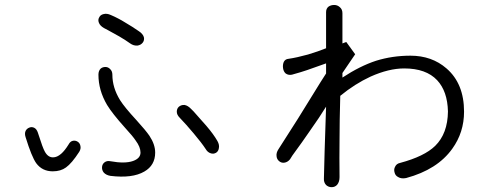

<svg xmlns="http://www.w3.org/2000/svg" viewBox="-20 -778 2040 780"><path d="M430.7 -716.8Q414.1 -724.6 400.4 -720.7Q387.7 -717.8 382.8 -707Q377 -697.3 381.8 -685.5Q386.7 -672.9 402.3 -664.1L418.9 -655.3Q449.2 -638.7 464.8 -629.9Q491.2 -614.3 508.8 -601.6Q522.5 -591.8 538.1 -592.8Q551.8 -594.7 559.6 -604.5Q567.4 -614.3 564.5 -627Q560.5 -640.6 543.9 -651.4Q515.6 -670.9 495.1 -682.6Q460.9 -704.1 430.7 -716.8ZM436.5 -474.6Q436.5 -489.3 426.8 -498Q418.9 -505.9 408.2 -505.9Q396.5 -505.9 388.7 -499Q379.9 -490.2 379.9 -474.6Q379.9 -411.1 415 -351.6Q436.5 -316.4 487.3 -259.8Q520.5 -223.6 531.2 -207Q550.8 -180.7 550.8 -158.2Q550.8 -134.8 520.5 -124Q487.3 -112.3 428.7 -123Q414.1 -126 404.3 -118.2Q395.5 -111.3 394.5 -99.6Q393.6 -86.9 401.4 -77.1Q411.1 -66.4 428.7 -63.5Q517.6 -52.7 566.4 -81.1Q610.4 -106.4 610.4 -158.2Q610.4 -191.4 586.9 -226.6Q572.3 -248 534.2 -290Q486.3 -341.8 467.8 -371.1Q436.5 -421.9 436.5 -474.6ZM757.8 -334Q743.2 -349.6 729.5 -351.6Q716.8 -352.5 707 -344.7Q698.2 -336.9 698.2 -324.2Q698.2 -311.5 710 -299.8Q736.3 -272.5 766.6 -236.3Q798.8 -198.2 815.4 -172.9Q823.2 -159.2 835.9 -155.3Q846.7 -151.4 857.4 -157.2Q867.2 -163.1 869.1 -175.8Q872.1 -189.5 863.3 -205.1Q847.7 -232.4 819.3 -265.6Q801.8 -286.1 766.6 -325.2ZM133.8 -239.3Q128.9 -253.9 119.1 -258.8Q109.4 -263.7 99.6 -259.8Q88.9 -255.9 84 -246.1Q79.1 -235.4 84 -220.7Q108.4 -141.6 127 -115.2Q151.4 -82 194.3 -82Q226.6 -82 248 -97.7Q271.5 -114.3 301.8 -161.1Q309.6 -173.8 306.6 -185.5Q304.7 -196.3 295.9 -202.1Q287.1 -208 276.4 -206.1Q265.6 -204.1 258.8 -191.4Q243.2 -166 228.5 -153.3Q211.9 -138.7 195.3 -138.7Q174.8 -138.7 162.1 -162.1Q153.3 -177.7 136.7 -230.5Z M1152.3 -539.1Q1138.7 -538.1 1132.8 -526.4Q1127.9 -514.6 1129.9 -501Q1131.8 -487.3 1140.6 -479.5Q1151.4 -471.7 1166 -474.6Q1205.1 -485.4 1227.5 -493.2Q1252.9 -502 1304.7 -520.5V-479.5L1282.2 -444.3Q1218.8 -341.8 1190.4 -295.9Q1142.6 -220.7 1111.3 -171.9Q1101.6 -157.2 1103.5 -143.6Q1104.5 -130.9 1114.3 -123Q1124 -115.2 1135.7 -117.2Q1148.4 -119.1 1158.2 -130.9L1168 -146.5Q1210.9 -205.1 1235.4 -241.2Q1280.3 -304.7 1304.7 -344.7L1298.8 -165L1295.9 -52.7Q1294.9 -37.1 1304.7 -26.4Q1314.5 -17.6 1327.1 -17.6Q1340.8 -17.6 1349.6 -27.3Q1359.4 -39.1 1359.4 -58.6Q1358.4 -136.7 1359.4 -212.9Q1359.4 -284.2 1362.3 -388.7Q1421.9 -437.5 1485.4 -466.8Q1559.6 -500 1622.1 -500Q1710.9 -500 1755.9 -452.1Q1797.9 -407.2 1799.8 -325.2Q1798.8 -235.4 1748 -185.5Q1704.1 -142.6 1605.5 -116.2Q1590.8 -113.3 1585 -100.6Q1579.1 -89.8 1583 -77.1Q1585.9 -64.5 1597.7 -58.6Q1610.4 -50.8 1629.9 -54.7Q1756.8 -88.9 1817.4 -173.8Q1865.2 -240.2 1865.2 -324.2Q1865.2 -438.5 1793.9 -500Q1734.4 -551.8 1647.5 -551.8Q1574.2 -551.8 1507.8 -531.2Q1442.4 -509.8 1371.1 -462.9V-481.4L1422.9 -557.6L1386.7 -607.4L1371.1 -601.6V-724.6Q1371.1 -740.2 1360.4 -749Q1350.6 -757.8 1337.9 -757.8Q1324.2 -757.8 1314.5 -751Q1304.7 -743.2 1304.7 -728.5V-582Q1273.4 -569.3 1231.4 -556.6Q1185.5 -543.9 1152.3 -539.1Z"/></svg>

Font: GulimChe
Style: Regular
Weight: 400
Monospace: yes
Version: Version 2.21